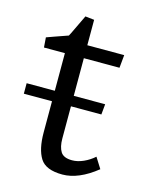

<svg xmlns="http://www.w3.org/2000/svg" viewBox="-101 -664 585 744"><g transform="rotate(15 191.0 -292.5)"><path d="M221 15Q154 15 131.5 -21Q109 -57 109 -124V-475L141 -442H25L22 -482Q35 -487 54 -493.5Q73 -500 92.5 -507Q112 -514 124 -518L90 -485Q95 -491 103.5 -506.5Q112 -522 121 -541.5Q130 -561 138 -577Q146 -593 149 -600L185 -596V-120Q185 -86 197 -67Q209 -48 243 -48Q265 -48 288.5 -58.5Q312 -69 331 -86L358 -43Q322 -14 287.5 0.5Q253 15 221 15ZM168 -442V-494H333L328 -442ZM-4 -249V-291H311L307 -249Z"/></g></svg>

Font: Andada Pro
Style: Regular
Weight: 400
Designer: Carolina Giovagnoli
Foundry: Huerta Tipografica
Version: Version 3.003